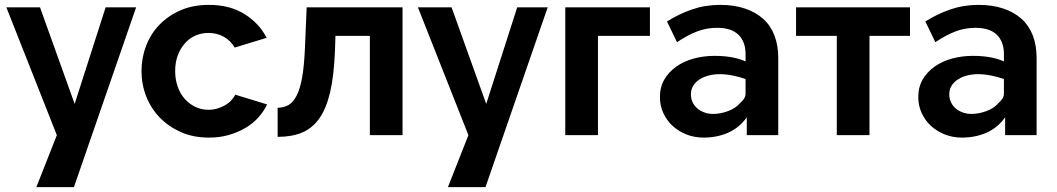

<svg xmlns="http://www.w3.org/2000/svg" viewBox="-20 -554 4333 787"><path d="M538 -524 283 213H129L213 0L6 -524H144L286 -128L413 -524Z M837 10Q772 10 721.5 -12.5Q671 -35 635 -72Q599 -109 579.5 -158.5Q560 -208 560 -263Q560 -317 579 -366.5Q598 -416 634 -453Q670 -490 720.5 -512Q771 -534 836 -534Q922 -534 982 -496.5Q1042 -459 1073 -399L942 -359Q925 -388 897 -403.5Q869 -419 834 -419Q806 -419 781 -408Q756 -397 737.5 -376Q719 -355 708.5 -326.5Q698 -298 698 -263Q698 -228 708.5 -198.5Q719 -169 738 -148Q757 -127 781.5 -115.5Q806 -104 835 -104Q853 -104 870 -109Q887 -114 901.5 -122Q916 -130 927 -141.5Q938 -153 944 -166L1075 -126Q1061 -97 1038.5 -72Q1016 -47 985 -29Q954 -11 917 -0.5Q880 10 837 10Z M1118 -112Q1144 -113 1162.5 -123.5Q1181 -134 1195.5 -161.5Q1210 -189 1218.5 -237Q1227 -285 1230 -359L1237 -524H1630V0H1496V-407H1355L1353 -346Q1349 -243 1333 -175.5Q1317 -108 1288.5 -68Q1260 -28 1218 -10.5Q1176 7 1118 7Z M2225 -524 1970 213H1816L1900 0L1693 -524H1831L1973 -128L2100 -524Z M2297 0V-524H2644V-407H2431V0Z M3041 0V-73Q3010 -30 2964.5 -10Q2919 10 2864 10Q2826 10 2793.5 -3Q2761 -16 2737 -38Q2713 -60 2699 -90.5Q2685 -121 2685 -156Q2685 -197 2703 -228Q2721 -259 2752 -281Q2783 -303 2823.5 -314Q2864 -325 2908 -325Q2951 -325 2983.5 -318.5Q3016 -312 3036 -302V-333Q3036 -358 3028.5 -378Q3021 -398 3006.5 -412Q2992 -426 2970 -433Q2948 -440 2920 -440Q2876 -440 2837 -425Q2798 -410 2755 -381L2714 -466Q2763 -497 2817 -515.5Q2871 -534 2932 -534Q2989 -534 3033.5 -519Q3078 -504 3108.5 -476.5Q3139 -449 3154.5 -408.5Q3170 -368 3170 -317V0ZM3014 -132Q3024 -140 3030 -150Q3036 -160 3036 -169V-230Q3011 -239 2983 -244.5Q2955 -250 2930 -250Q2908 -250 2887 -245Q2866 -240 2849 -229.5Q2832 -219 2822 -203.5Q2812 -188 2812 -167Q2812 -150 2819 -135Q2826 -120 2838.5 -109.5Q2851 -99 2867.5 -93Q2884 -87 2903 -87Q2918 -87 2933.5 -90Q2949 -93 2964 -98.5Q2979 -104 2992 -112.5Q3005 -121 3014 -132Z M3410 0V-407H3243V-524H3710V-407H3544V0Z M4100 0V-73Q4069 -30 4023.5 -10Q3978 10 3923 10Q3885 10 3852.5 -3Q3820 -16 3796 -38Q3772 -60 3758 -90.5Q3744 -121 3744 -156Q3744 -197 3762 -228Q3780 -259 3811 -281Q3842 -303 3882.5 -314Q3923 -325 3967 -325Q4010 -325 4042.5 -318.5Q4075 -312 4095 -302V-333Q4095 -358 4087.5 -378Q4080 -398 4065.5 -412Q4051 -426 4029 -433Q4007 -440 3979 -440Q3935 -440 3896 -425Q3857 -410 3814 -381L3773 -466Q3822 -497 3876 -515.5Q3930 -534 3991 -534Q4048 -534 4092.5 -519Q4137 -504 4167.5 -476.5Q4198 -449 4213.5 -408.5Q4229 -368 4229 -317V0ZM4073 -132Q4083 -140 4089 -150Q4095 -160 4095 -169V-230Q4070 -239 4042 -244.5Q4014 -250 3989 -250Q3967 -250 3946 -245Q3925 -240 3908 -229.5Q3891 -219 3881 -203.5Q3871 -188 3871 -167Q3871 -150 3878 -135Q3885 -120 3897.5 -109.5Q3910 -99 3926.5 -93Q3943 -87 3962 -87Q3977 -87 3992.5 -90Q4008 -93 4023 -98.5Q4038 -104 4051 -112.5Q4064 -121 4073 -132Z"/></svg>

Font: Rising Sun
Style: Bold
Weight: 700
Designer: Matt McInerney, Pablo Impallari, Rodrigo Fuenzalida (Raleway font), Stephen Hutchings (Greek), Cristiano Sobral (main ch
Foundry: The Rising Sun Project Authors
Version: Version 4.327; ttfautohint (v1.8.4.7-5d5b-dirty)